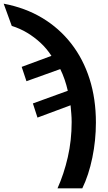

<svg xmlns="http://www.w3.org/2000/svg" viewBox="-91 -785 587 1045"><path d="M222 240Q257 162 278 70.5Q299 -21 299 -121Q299 -144 297 -167Q295 -190 293 -212L113 -145L88 -222L278 -291Q271 -322 260.5 -352.5Q250 -383 237 -409L53 -343L27 -421L189 -481Q163 -521 129.5 -552Q96 -583 57 -606.5Q18 -630 -27 -644L-71 -765Q46 -743 138.5 -687.5Q231 -632 296.5 -548Q362 -464 396.5 -355.5Q431 -247 431 -118Q431 -21 411.5 73.5Q392 168 357 240Z"/></svg>

Font: Noto Sans Display SemiBold
Style: Regular
Weight: 600
Designer: Monotype Design Team
Foundry: Monotype Imaging Inc.
Version: Version 2.003